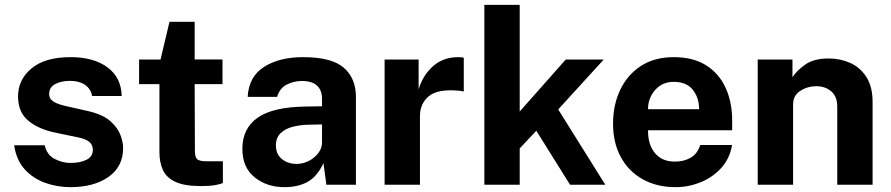

<svg xmlns="http://www.w3.org/2000/svg" viewBox="-20 -763 3680 793"><path d="M270.5 10Q216.5 10 166.8 -7.8Q117 -25.5 82.2 -63.5Q47.5 -101.5 38.5 -163H164.5Q174.5 -121.5 207.2 -105.8Q240 -90 270 -90Q311.5 -90 337.5 -103.2Q363.5 -116.5 363.5 -144Q363.5 -165 348.2 -177.5Q333 -190 298 -196.5L207 -215.5Q138 -230 96.5 -264.8Q55 -299.5 54.5 -363.5Q54 -433.5 109.8 -480.2Q165.5 -527 271.5 -527Q367 -527 424 -484.8Q481 -442.5 482.5 -366.5H360.5Q355 -396.5 330.8 -412.8Q306.5 -429 269.5 -429Q232 -429 207.5 -415.5Q183 -402 183 -374.5Q183 -354 202.8 -342.2Q222.5 -330.5 265 -322L349 -303Q406.5 -289 436.5 -262Q466.5 -235 477.5 -205.2Q488.5 -175.5 488.5 -152Q488.5 -74.5 428 -32.2Q367.5 10 270.5 10Z M899 -415.5H784L785 -140Q785 -111.5 796 -104.2Q807 -97 831 -97H900.5V-7Q890 -2.5 868.8 1.5Q847.5 5.5 810 5.5Q741.5 5.5 704.2 -12Q667 -29.5 652.8 -61Q638.5 -92.5 638.5 -134V-415.5H554.5V-517H643L680 -673H784V-517.5H899Z M1155.5 10Q1081.5 10 1031.2 -31Q981 -72 981 -148Q981 -233 1044.5 -277.2Q1108 -321.5 1245 -323L1310 -324V-355Q1310 -390.5 1289 -409.8Q1268 -429 1224.5 -428.5Q1192.5 -428 1164 -413.5Q1135.5 -399 1124.5 -363H1003Q1007.5 -447 1071 -487Q1134.5 -527 1231.5 -527Q1350 -527 1400 -483.2Q1450 -439.5 1450 -363.5V0H1328L1316 -89Q1289.5 -33 1249.8 -11.5Q1210 10 1155.5 10ZM1205 -86Q1231 -86 1255 -98.2Q1279 -110.5 1294.2 -130.2Q1309.5 -150 1310 -172.5V-249L1257.5 -248Q1221 -247.5 1189.5 -239.5Q1158 -231.5 1138.8 -212.8Q1119.5 -194 1119.5 -162.5Q1119.5 -126.5 1144.2 -106.2Q1169 -86 1205 -86Z M1568.5 0V-517H1709V-394.5Q1727.5 -454 1769.5 -490.5Q1811.5 -527 1873 -527Q1889.5 -527 1895.5 -524V-385Q1891 -386.5 1884.8 -387.2Q1878.5 -388 1873.5 -388.5Q1787 -396 1750.8 -365.5Q1714.5 -335 1714.5 -283V0Z M2480 0H2334.5L2195 -223L2126.5 -150V0H1980.5V-743H2126.5V-302.5L2316.5 -517H2473.5L2285.5 -311Z M2656.5 -225Q2656 -165.5 2685.2 -130.5Q2714.5 -95.5 2767 -95.5Q2804.5 -95.5 2832.5 -111.5Q2860.5 -127.5 2872 -164H3003.5Q2994.5 -109 2959.5 -70Q2924.5 -31 2874.2 -10.5Q2824 10 2770.5 10Q2693.5 10 2635.2 -22.2Q2577 -54.5 2544.5 -113.5Q2512 -172.5 2512 -252.5Q2512 -330 2541.8 -392.2Q2571.5 -454.5 2627.5 -490.8Q2683.5 -527 2763 -527Q2842 -527 2895.5 -493.8Q2949 -460.5 2976.5 -401.2Q3004 -342 3004 -264.5V-225ZM2656.5 -312H2867.5Q2867.5 -359 2841.5 -392Q2815.5 -425 2762.5 -425Q2729 -425 2705.2 -408.5Q2681.5 -392 2668.8 -366.2Q2656 -340.5 2656.5 -312Z M3109.5 0V-517H3253V-444Q3271 -472 3306.5 -496.8Q3342 -521.5 3403 -521.5Q3450.5 -521.5 3491.8 -503Q3533 -484.5 3558.5 -444.8Q3584 -405 3584 -341V0H3438V-323Q3438 -365 3412.8 -386Q3387.5 -407 3352 -407Q3316 -407 3285.8 -388Q3255.5 -369 3255.5 -331V0Z"/></svg>

Font: Public Sans
Style: Bold
Weight: 700
Designer: The Public Sans project authors (U.S. Web Design System). Libre Franklin designed by Pablo Impallari and Rodrigo Fuenzal
Version: Version 1.008; ttfautohint (v1.8.1) -l 8 -r 50 -G 200 -x 14 